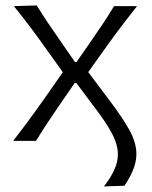

<svg xmlns="http://www.w3.org/2000/svg" viewBox="-20 -518 558 706"><path d="M362 167.5Q385.5 138 399.5 108Q413.5 78 413.5 50Q413.5 13.5 391.2 -28Q369 -69.5 329 -121.5L261 -212.5H254.5L194.5 -125.5Q171 -91 152.2 -62.8Q133.5 -34.5 112.5 0H28.5Q54 -33 72.5 -57.8Q91 -82.5 106.8 -104.5Q122.5 -126.5 140.5 -151.5L211 -252.5L143 -347.5Q116 -385.5 92.2 -417.2Q68.5 -449 31 -495.5L115 -498Q137.5 -462 156.8 -433.2Q176 -404.5 198.5 -372.5L255.5 -290H261.5L319 -373Q341 -404.5 359.5 -432.5Q378 -460.5 399.5 -495.5H484Q458.5 -463 440.8 -440.2Q423 -417.5 408 -397Q393 -376.5 375 -351.5L304.5 -253L381 -151Q428 -89 454.8 -41.8Q481.5 5.5 481.5 48.5Q481.5 79 468.2 109.5Q455 140 437.5 165Z"/></svg>

Font: Commissioner Flair Light
Style: Regular
Weight: 300
Designer: Kostas Bartsokas
Foundry: Kostas Bartsokas
Version: Version 1.000; ttfautohint (v1.8.3)